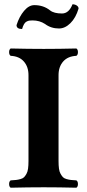

<svg xmlns="http://www.w3.org/2000/svg" viewBox="-20 -873 406 895"><path d="M252.9 -522.9V-122.1Q252.9 -101.6 254.9 -86.9Q256.8 -72.3 262.5 -62.5Q268.1 -52.7 273.4 -47.1Q278.8 -41.5 290 -38.3Q301.3 -35.2 310.3 -34.2Q319.3 -33.2 335.9 -32.2Q343.3 -27.8 343.3 -15.1Q343.3 -2.4 335.9 2Q255.9 0 184.1 0Q109.9 0 29.8 2Q22.5 -2.4 22.5 -15.1Q22.5 -27.8 29.8 -32.2Q46.4 -33.2 55.4 -34.2Q64.5 -35.2 75.7 -38.3Q86.9 -41.5 92.3 -47.1Q97.7 -52.7 103.3 -62.5Q108.9 -72.3 110.8 -86.9Q112.8 -101.6 112.8 -122.1V-522.9Q112.8 -561.5 91.3 -586.2Q69.8 -610.8 29.8 -612.8Q22.5 -617.2 22.5 -629.9Q22.5 -642.6 29.8 -647Q109.9 -645 184.1 -645Q255.9 -645 335.9 -647Q343.3 -642.6 343.3 -629.9Q343.3 -617.2 335.9 -612.8Q295.9 -610.8 274.4 -586.2Q252.9 -561.5 252.9 -522.9ZM269 -810.1Q301.3 -810.1 317.9 -853Q329.1 -853 337.6 -847.4Q346.2 -841.8 346.2 -833Q333.5 -790 308.3 -765.1Q283.2 -740.2 254.9 -740.2Q217.8 -740.2 189.9 -761.2Q164.6 -777.8 131.8 -777.8Q122.1 -777.8 116.2 -776.9Q110.4 -775.9 103.5 -772.2Q96.7 -768.6 91.8 -760Q86.9 -751.5 83 -737.8Q57.1 -737.8 57.1 -755.9Q69.8 -795.9 92.3 -822.5Q114.7 -849.1 140.1 -849.1Q183.1 -849.1 213.9 -824.2Q231.9 -810.1 269 -810.1Z"/></svg>

Font: Common Serif
Style: Bold
Weight: 700
Designer: Philipp H. Poll, Khaled Hosny
Foundry: Stefan Peev, Context Ltd.
Version: Version 1.026